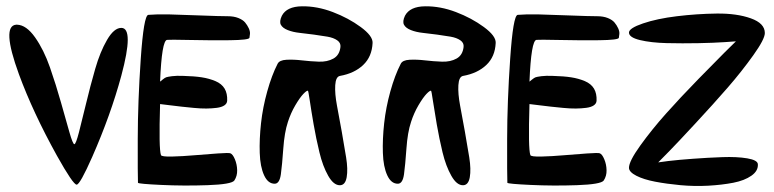

<svg xmlns="http://www.w3.org/2000/svg" viewBox="-20 -606 2496 619"><path d="M35.2 -526.4Q64.9 -525.4 93 -485.6Q121.1 -445.8 140.9 -389.2Q160.6 -332.5 176.5 -276.1Q192.4 -219.7 203.6 -180.4Q214.8 -141.1 219.7 -141.1Q224.6 -141.1 234.6 -179.7Q244.6 -218.3 257.8 -273.4Q271 -328.6 286.9 -383.8Q302.7 -439 325.2 -477.5Q347.7 -516.1 371.1 -516.1Q412.6 -516.1 371.1 -361.8Q336.9 -235.4 277.3 -100.1Q237.8 -10.7 227.1 -10.7Q215.8 -10.7 163.6 -104Q86.4 -243.2 41 -366.7Q-16.1 -522.9 32.2 -526.4Q33.7 -526.4 35.2 -526.4Z M496.1 -270.5Q491.7 -125 499 -106Q500.5 -100.6 534.4 -101.3Q568.4 -102.1 607.4 -105.5Q646.5 -108.9 682.1 -111.3Q717.8 -113.8 722.7 -111.8Q730.5 -108.9 737.3 -92.5Q744.1 -76.2 744.6 -57.4Q745.1 -38.6 735.4 -23.9Q726.1 -11.7 649.2 -9Q572.3 -6.3 499.8 -9.8Q427.2 -13.2 424.8 -16.6Q423.8 -39.1 424.1 -158.2Q424.3 -277.3 433.8 -416.5Q443.4 -555.7 458 -558.1Q487.3 -560.5 523.9 -559.6Q560.5 -558.6 624.8 -556.2Q689 -553.7 714.4 -553.7Q733.9 -553.7 748.5 -547.9Q763.2 -542 770.3 -533.4Q777.3 -524.9 782 -514.9Q786.6 -504.9 785.9 -496.8Q785.2 -488.8 784.2 -483.9Q781.7 -477.1 720.9 -476.3Q660.2 -475.6 593 -477.1Q525.9 -478.5 518.6 -477.5Q501.5 -475.1 496.1 -342.8Q496.6 -343.3 504.2 -349.4Q511.7 -355.5 515.9 -356.9Q520 -358.4 534.7 -360.4Q549.3 -362.3 571.8 -361.3Q606.9 -360.4 630.6 -356.7Q654.3 -353 674.6 -344.5Q694.8 -335.9 704.1 -320.3Q713.4 -304.7 712.4 -281.2Q711.9 -272 703.1 -266.1Q694.3 -260.3 678.7 -258.3Q663.1 -256.3 645.5 -256.1Q627.9 -255.9 605.2 -258.1Q582.5 -260.3 564.9 -262.2Q547.4 -264.2 526.4 -266.8Q505.4 -269.5 496.1 -270.5Z M866.2 -13.7Q881.3 -14.2 885.5 -44.2Q889.6 -74.2 893.3 -126.7Q897 -179.2 908.2 -212.9Q917.5 -241.7 932.1 -266.6Q946.8 -291.5 957.8 -303Q968.8 -314.5 972.7 -313.5Q974.1 -313 978.8 -281.2Q983.4 -249.5 991.2 -204.6Q999 -159.7 1009.8 -115Q1020.5 -70.3 1038.1 -39.3Q1055.7 -8.3 1076.2 -8.8Q1093.3 -9.3 1097.7 -34.7Q1102.1 -60.1 1095.9 -98.4Q1089.8 -136.7 1081.8 -181.6Q1073.7 -226.6 1066.4 -265.4Q1059.1 -304.2 1060.8 -331.5Q1062.5 -358.9 1076.2 -361.3Q1122.6 -369.6 1150.9 -396.5Q1179.2 -423.3 1181.2 -467.8Q1182.1 -490.2 1142.8 -519Q1103.5 -547.9 1053 -567.1Q1002.4 -586.4 953.4 -585.7Q904.3 -585 888.7 -555.2Q879.9 -536.6 885.5 -526.1Q891.1 -515.6 907.7 -509Q924.3 -502.4 946.3 -500Q968.3 -497.6 992.2 -494.4Q1016.1 -491.2 1035.6 -487.8Q1055.2 -484.4 1067.1 -476.1Q1079.1 -467.8 1077.6 -454.6Q1074.7 -428.2 1054.9 -417.2Q1035.2 -406.2 1007.8 -407.2Q980.5 -408.2 953.1 -411.4Q925.8 -414.6 903.3 -413.3Q880.9 -412.1 875 -400.4Q856 -363.3 841.6 -311.5Q827.1 -259.8 821.5 -208.5Q815.9 -157.2 817.4 -112.8Q818.8 -68.4 831.5 -40.8Q844.2 -13.2 866.2 -13.7Z M1263.2 -13.7Q1278.3 -14.2 1282.5 -44.2Q1286.6 -74.2 1290.3 -126.7Q1293.9 -179.2 1305.2 -212.9Q1314.5 -241.7 1329.1 -266.6Q1343.8 -291.5 1354.7 -303Q1365.7 -314.5 1369.6 -313.5Q1371.1 -313 1375.7 -281.2Q1380.4 -249.5 1388.2 -204.6Q1396 -159.7 1406.7 -115Q1417.5 -70.3 1435.1 -39.3Q1452.6 -8.3 1473.1 -8.8Q1490.2 -9.3 1494.6 -34.7Q1499 -60.1 1492.9 -98.4Q1486.8 -136.7 1478.8 -181.6Q1470.7 -226.6 1463.4 -265.4Q1456.1 -304.2 1457.8 -331.5Q1459.5 -358.9 1473.1 -361.3Q1519.5 -369.6 1547.9 -396.5Q1576.2 -423.3 1578.1 -467.8Q1579.1 -490.2 1539.8 -519Q1500.5 -547.9 1450 -567.1Q1399.4 -586.4 1350.3 -585.7Q1301.3 -585 1285.6 -555.2Q1276.9 -536.6 1282.5 -526.1Q1288.1 -515.6 1304.7 -509Q1321.3 -502.4 1343.3 -500Q1365.2 -497.6 1389.2 -494.4Q1413.1 -491.2 1432.6 -487.8Q1452.1 -484.4 1464.1 -476.1Q1476.1 -467.8 1474.6 -454.6Q1471.7 -428.2 1451.9 -417.2Q1432.1 -406.2 1404.8 -407.2Q1377.4 -408.2 1350.1 -411.4Q1322.8 -414.6 1300.3 -413.3Q1277.8 -412.1 1272 -400.4Q1252.9 -363.3 1238.5 -311.5Q1224.1 -259.8 1218.5 -208.5Q1212.9 -157.2 1214.4 -112.8Q1215.8 -68.4 1228.5 -40.8Q1241.2 -13.2 1263.2 -13.7Z M1687 -270.5Q1682.6 -125 1689.9 -106Q1691.4 -100.6 1725.3 -101.3Q1759.3 -102.1 1798.3 -105.5Q1837.4 -108.9 1873 -111.3Q1908.7 -113.8 1913.6 -111.8Q1921.4 -108.9 1928.2 -92.5Q1935.1 -76.2 1935.5 -57.4Q1936 -38.6 1926.3 -23.9Q1917 -11.7 1840.1 -9Q1763.2 -6.3 1690.7 -9.8Q1618.2 -13.2 1615.7 -16.6Q1614.7 -39.1 1615 -158.2Q1615.2 -277.3 1624.8 -416.5Q1634.3 -555.7 1648.9 -558.1Q1678.2 -560.5 1714.8 -559.6Q1751.5 -558.6 1815.7 -556.2Q1879.9 -553.7 1905.3 -553.7Q1924.8 -553.7 1939.5 -547.9Q1954.1 -542 1961.2 -533.4Q1968.3 -524.9 1972.9 -514.9Q1977.5 -504.9 1976.8 -496.8Q1976.1 -488.8 1975.1 -483.9Q1972.7 -477.1 1911.9 -476.3Q1851.1 -475.6 1783.9 -477.1Q1716.8 -478.5 1709.5 -477.5Q1692.4 -475.1 1687 -342.8Q1687.5 -343.3 1695.1 -349.4Q1702.6 -355.5 1706.8 -356.9Q1710.9 -358.4 1725.6 -360.4Q1740.2 -362.3 1762.7 -361.3Q1797.9 -360.4 1821.5 -356.7Q1845.2 -353 1865.5 -344.5Q1885.7 -335.9 1895 -320.3Q1904.3 -304.7 1903.3 -281.2Q1902.8 -272 1894 -266.1Q1885.3 -260.3 1869.6 -258.3Q1854 -256.3 1836.4 -256.1Q1818.8 -255.9 1796.1 -258.1Q1773.4 -260.3 1755.9 -262.2Q1738.3 -264.2 1717.3 -266.8Q1696.3 -269.5 1687 -270.5Z M2007.8 -501Q2007.8 -485.4 2043.2 -476.8Q2078.6 -468.3 2129.4 -467Q2180.2 -465.8 2231 -466.8Q2281.7 -467.8 2316.9 -470.2L2352.5 -472.7Q2338.4 -459 2315.2 -436Q2292 -413.1 2232.2 -351.8Q2172.4 -290.5 2127 -239.5Q2081.5 -188.5 2044.4 -137Q2007.3 -85.4 2007.8 -64.5Q2008.3 -51.3 2031.7 -39.3Q2055.2 -27.3 2092 -20.3Q2128.9 -13.2 2173.8 -9Q2218.8 -4.9 2263.2 -7.3Q2307.6 -9.8 2344 -16.8Q2380.4 -23.9 2402.6 -39.6Q2424.8 -55.2 2423.3 -76.7Q2422.4 -89.8 2389.2 -95.5Q2356 -101.1 2308.8 -99.4Q2261.7 -97.7 2214.6 -94.2Q2167.5 -90.8 2134.8 -86.9L2102.1 -82.5Q2116.2 -96.7 2139.4 -120.4Q2162.6 -144 2221.7 -207.8Q2280.8 -271.5 2326.2 -323.7Q2371.6 -376 2408.7 -428Q2445.8 -480 2445.8 -499.5Q2445.8 -530.8 2400.6 -546.9Q2355.5 -563 2291 -562.3Q2226.6 -561.5 2162.4 -553.7Q2098.1 -545.9 2053 -530.5Q2007.8 -515.1 2007.8 -501Z"/></svg>

Font: Superheroes Libre
Style: Regular
Weight: 400
Version: Version 001.000